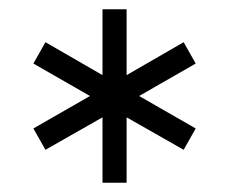

<svg xmlns="http://www.w3.org/2000/svg" viewBox="-20 -722 494 414"><path d="M201 -328V-469L78 -399L52 -445L174 -515L52 -585L78 -631L201 -560V-702H253V-560L376 -631L402 -585L280 -515L402 -445L376 -399L253 -469V-328Z"/></svg>

Font: MuseoModerno Thin Light
Style: Regular
Weight: 300
Version: Version 1.003